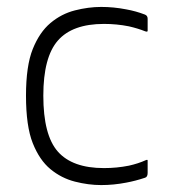

<svg xmlns="http://www.w3.org/2000/svg" viewBox="-20 -526 501 554"><path d="M272 8Q235 8 196 -2Q157 -12 125.5 -38Q94 -64 74.5 -113Q55 -162 55 -250Q55 -336 74.5 -384.5Q94 -433 125.5 -459.5Q157 -486 196 -496Q235 -506 272 -506Q308 -506 344 -499Q372 -494 398 -484Q406 -481 406 -472V-437Q406 -433 398 -436Q378 -444 352 -450Q317 -457 280 -457Q189 -457 147 -409Q105 -361 105 -250Q105 -136 147 -88.5Q189 -41 280 -41Q317 -41 352 -48Q379 -54 401 -64Q406 -66 406 -63V-27Q406 -15 398 -13Q371 -4 344 1Q308 8 272 8Z"/></svg>

Font: Vivano Light
Style: Regular
Weight: 300
Designer: Joe Prince, Josias Burgherr
Version: Version 2.064;September 19, 2022;FontCreator 14.0.0.2877 64-